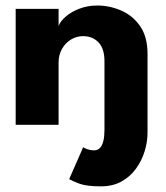

<svg xmlns="http://www.w3.org/2000/svg" viewBox="-20 -442 589 680"><path d="M502.5 0H350V18.5Q350 40.5 346.2 56.8Q342.5 73 334.2 81.8Q326 90.5 312.5 90.5Q300.5 90.5 290 86.8Q279.5 83 274.5 79.5L225 192.5Q236 199 261.2 208.5Q286.5 218 337.5 218Q379.5 218 410.8 200.5Q442 183 462.2 154.5Q482.5 126 492.5 93Q502.5 60 502.5 28ZM324.5 -422.5Q367.5 -422.5 408.5 -405Q449.5 -387.5 476 -349.8Q502.5 -312 502.5 -250.5V0H350V-225.5Q350 -269.5 329 -291.8Q308 -314 274 -314Q251.5 -314 231.8 -302.2Q212 -290.5 199.8 -269.2Q187.5 -248 187.5 -220.5V0H35.5V-410.5H187.5V-350Q193.5 -366.5 212.8 -383.2Q232 -400 261.2 -411.2Q290.5 -422.5 324.5 -422.5Z"/></svg>

Font: League Spartan Thin
Style: Bold
Weight: 700
Version: Version 2.002